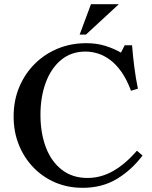

<svg xmlns="http://www.w3.org/2000/svg" viewBox="-20 -886 725 916"><path d="M397 -37Q462 -37 520.5 -70.5Q579 -104 633 -167L660 -144Q607 -74 537 -32Q467 10 375 10H374Q303 10 243.5 -15.5Q184 -41 139.5 -87Q95 -133 70 -195Q45 -257 45 -330Q45 -407 72 -471Q99 -535 146.5 -582Q194 -629 256.5 -654.5Q319 -680 391 -680Q442 -680 483 -667Q524 -654 557 -635L575 -670H610Q614 -619 621 -564.5Q628 -510 638 -463L605 -453Q585 -507 559.5 -543Q534 -579 505 -600.5Q476 -622 446 -631Q416 -640 388 -640Q320 -640 272 -600.5Q224 -561 198.5 -492.5Q173 -424 173 -338Q173 -252 198.5 -184Q224 -116 274.5 -76.5Q325 -37 397 -37ZM547 -866 390 -721H360L414 -866Z"/></svg>

Font: Brygada 1918 SemiBold
Style: Regular
Weight: 600
Designer: Mateusz Machalski | Borys Kosmynka | Przemek Hoffer
Foundry: NIEPODLEGLA 2018
Version: Version 3.006